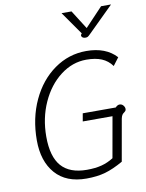

<svg xmlns="http://www.w3.org/2000/svg" viewBox="-102 -1019 839 1100"><g transform="rotate(-10 318.0 -469.0)"><path d="M68 -255Q68 -383 116.5 -487Q165 -591 249 -650.5Q333 -710 435 -710Q549 -710 610 -643L576 -598Q552 -631 516 -646Q480 -661 427 -661Q346 -661 276.5 -608Q207 -555 166 -464.5Q125 -374 125 -266Q125 -150 173.5 -94.5Q222 -39 322 -39Q371 -39 407.5 -48.5Q444 -58 477 -79L519 -316H346L354 -362H546Q558 -375 570 -375Q583 -375 591.5 -365Q600 -355 600 -344Q600 -337 596.5 -333Q593 -329 589 -326Q581 -321 576.5 -314Q572 -307 569 -293L526 -50Q468 -17 420.5 -3.5Q373 10 311 10Q193 10 130.5 -61.5Q68 -133 68 -255ZM424 -809 428 -814 334 -948H392L461 -839L564 -948H622L474 -802Q464 -792 459 -789Q454 -786 446 -786Q431 -786 425 -794Q419 -802 424 -809Z"/></g></svg>

Font: Niramit ExtraLight
Style: Italic
Weight: 200
Italic angle: -10°
Designer: Katatrad Aksorn Co.,Ltd.
Foundry: Cadson Demak Co.,Ltd.
Version: Version 1.000; ttfautohint (v1.6)